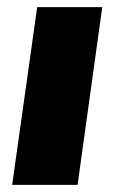

<svg xmlns="http://www.w3.org/2000/svg" viewBox="-20 -517 332 537"><path d="M197 0H14L84 -497H266Z"/></svg>

Font: Exo 2.0 Extra Bold
Style: Italic
Weight: 800
Italic angle: -8°
Designer: Natanael Gama
Version: Version 1.001;PS 001.001;hotconv 1.0.70;makeotf.lib2.5.58329